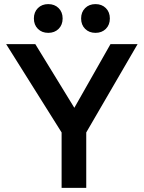

<svg xmlns="http://www.w3.org/2000/svg" viewBox="-20 -915 700 935"><path d="M280 -270 10 -700H152L342 -390L518 -700H650L400 -270V0H280ZM145 -825Q145 -856 164.5 -875.5Q184 -895 215 -895Q246 -895 265.5 -875.5Q285 -856 285 -825Q285 -794 265.5 -774.5Q246 -755 215 -755Q184 -755 164.5 -774.5Q145 -794 145 -825ZM375 -825Q375 -856 394.5 -875.5Q414 -895 445 -895Q476 -895 495.5 -875.5Q515 -856 515 -825Q515 -794 495.5 -774.5Q476 -755 445 -755Q414 -755 394.5 -774.5Q375 -794 375 -825Z"/></svg>

Font: .
Style: 
Weight: 500
Designer: A.Korolkova, Vitaly Kuzmin
Foundry: ParaType Ltd
Version: Version 1.000; Glyphs 3.2, build 3192.0